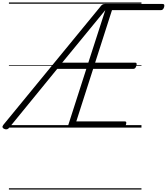

<svg xmlns="http://www.w3.org/2000/svg" viewBox="-72 -1030 1347 1550"><path d="M919 0H503Q488 0 481.5 -5.5Q475 -11 480 -23L625 -474H390L3 0Q-5 11 -15 13.5Q-25 16 -37 11Q-49 6 -51.5 -2Q-54 -10 -45 -22L742 -981Q749 -990 756.5 -994Q764 -998 776 -998H1240Q1251 -998 1253.5 -991.5Q1256 -985 1253 -973Q1249 -960 1242.5 -954Q1236 -948 1226 -948H832L696 -524H1021Q1028 -524 1030.5 -518Q1033 -512 1029 -499Q1025 -486 1019 -480Q1013 -474 1005 -474H680L544 -50H934Q945 -50 947 -44Q949 -38 945 -25Q942 -12 935.5 -6Q929 0 919 0ZM430 -524H641L778 -948ZM0 490H1070V500H0ZM0 -20H1070V0H0ZM0 -505H1070V-500H0ZM0 -1010H1070V-1000H0Z"/></svg>

Font: Playwrite AU TAS Guides
Style: Regular
Weight: 400
Designer: Veronika Burian, José Scaglione
Foundry: TypeTogether
Version: Version 1.003